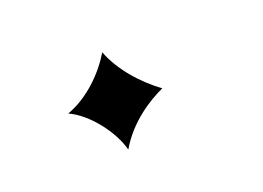

<svg xmlns="http://www.w3.org/2000/svg" viewBox="-36 -158 303 221"><g transform="rotate(-15 116.0 -47.0)"><path d="M96 11C110 -19 136 -38 152 -47C129 -61 107 -82 96 -105C86 -84 66 -59 40 -47C63 -39 88 -12 96 11Z"/></g></svg>

Font: Sinistre
Style: Regular
Weight: 400
Designer: Jules Durand
Foundry: Collletttivo
Version: Version 69.420;Glyphs 3.2 (3217)